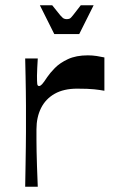

<svg xmlns="http://www.w3.org/2000/svg" viewBox="-20 -712 431 732"><path d="M76 0Q77 -49 77.5 -86Q78 -123 78.5 -152.5Q79 -182 79 -207.5Q79 -233 79 -259Q79 -284 79 -310Q79 -336 78.5 -363.5Q78 -391 77.5 -421.5Q77 -452 76 -489H124Q123 -471 122 -453Q121 -435 121 -423Q121 -400 122 -392Q123 -384 129 -384Q134 -384 140.5 -391Q147 -398 160 -418Q170 -433 189 -452.5Q208 -472 239 -486.5Q270 -501 315 -501Q332 -501 348.5 -498.5Q365 -496 378 -493V-366Q362 -369 339.5 -371.5Q317 -374 274 -374Q223 -374 188.5 -354.5Q154 -335 136.5 -300Q119 -265 119 -219Q119 -198 119 -178.5Q119 -159 119.5 -135Q120 -111 121 -79Q122 -47 124 0ZM187 -582 132 -692H179Q200 -665 209.5 -654Q219 -643 224 -641Q229 -639 234 -639Q241 -639 245.5 -641Q250 -643 258.5 -654Q267 -665 288 -692H337L282 -582Z"/></svg>

Font: Ojuju SemiBold
Style: Regular
Weight: 600
Designer: Chisaokwu Joboson, Mirko Velimirovic
Foundry: Udi Foundry
Version: Version 1.000